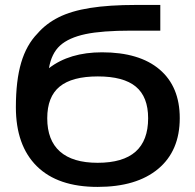

<svg xmlns="http://www.w3.org/2000/svg" viewBox="-20 -732 775 762"><path d="M693.4 -263.2Q693.4 -133.3 607.7 -61.8Q522 9.8 367.2 9.8Q209 9.8 126 -72.5Q43 -154.8 43 -306.6Q43 -412.1 64 -483.2Q85 -554.2 128.9 -599.1Q162.6 -638.2 212.6 -663.3Q262.7 -688.5 337.6 -700.4Q412.6 -712.4 520 -712.4H616.2V-610.4H500.5Q385.3 -610.4 319.8 -596.7Q252.9 -582.5 218.5 -551.3Q184.1 -520 174.3 -461.4Q255.9 -524.4 384.8 -524.4Q533.2 -524.4 613.3 -456.3Q693.4 -388.2 693.4 -263.2ZM567.9 -262.7Q567.9 -347.7 519 -388.2Q470.2 -428.7 368.2 -428.7Q266.1 -428.7 216.8 -388.4Q167.5 -348.1 167.5 -262.7Q167.5 -175.3 218 -130.6Q268.6 -85.9 367.2 -85.9Q468.3 -85.9 518.1 -130.1Q567.9 -174.3 567.9 -262.7Z"/></svg>

Font: Arimo SemiBold
Style: Regular
Weight: 600
Designer: Steve Matteson
Foundry: Monotype Imaging Inc.
Version: Version 1.33